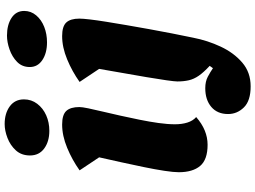

<svg xmlns="http://www.w3.org/2000/svg" viewBox="-156 -731 1097 825"><g transform="rotate(-90 392.5 -318.5)"><path d="M183 25Q119 25 92 -7Q65 -39 65 -99Q65 -121 71 -160.5Q77 -200 87 -248.5Q97 -297 108 -347Q119 -397 129 -441L73 -525Q118 -557 170 -578.5Q222 -600 270 -600Q312 -600 328.5 -582Q345 -564 345 -526Q345 -514 339.5 -487.5Q334 -461 325.5 -425.5Q317 -390 308 -349.5Q299 -309 290.5 -267Q282 -225 276.5 -186Q271 -147 271 -115Q271 -85 278.5 -61.5Q286 -38 302 -24Q246 25 183 25ZM243 -655Q197 -655 167 -677Q137 -699 137 -738Q137 -775 159 -799Q181 -823 212.5 -835Q244 -847 272 -847Q318 -847 348 -825Q378 -803 378 -764Q378 -732 359 -707Q340 -682 309.5 -668.5Q279 -655 243 -655ZM434 210Q372 210 343.5 181Q315 152 315 113Q315 67 345.5 41Q376 15 426 15Q455 15 475.5 26Q496 37 512 48L522 34Q494 8 479.5 -13Q465 -34 460 -56Q455 -78 455 -105Q455 -116 460 -151.5Q465 -187 473.5 -237Q482 -287 491.5 -340.5Q501 -394 509 -441L453 -525Q498 -557 550 -578.5Q602 -600 650 -600Q692 -600 708.5 -582Q725 -564 725 -526Q725 -511 721.5 -481Q718 -451 711.5 -410.5Q705 -370 697 -323.5Q689 -277 680 -227Q671 -177 661.5 -128.5Q652 -80 643 -37Q631 25 604.5 81.5Q578 138 536 174Q494 210 434 210ZM623 -665Q577 -665 547 -685Q517 -705 517 -739Q517 -772 539 -793.5Q561 -815 592.5 -826Q624 -837 652 -837Q698 -837 728 -817.5Q758 -798 758 -763Q758 -734 739 -711.5Q720 -689 689.5 -677Q659 -665 623 -665Z"/></g></svg>

Font: Lemonada
Style: Regular
Weight: 400
Designer: Mohamed Gaber (Arabic), Eduardo Tunni (Latin)
Foundry: Kief Type Foundry
Version: Version 4.005